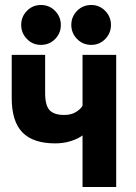

<svg xmlns="http://www.w3.org/2000/svg" viewBox="-20 -750 545 770"><path d="M311 -207Q294 -194 265 -184.5Q236 -175 201 -175Q113 -175 70 -219Q27 -263 27 -357V-530H161V-378Q161 -327 179 -308Q197 -289 237 -289Q266 -289 285 -301Q304 -313 311 -326V-530H446V0H311ZM143.8 -570Q111 -570 88 -593.7Q65 -617.3 65 -650.2Q65 -683 88 -706.5Q111 -730 143.8 -730Q178 -730 201 -706.3Q224 -682.7 224 -649.8Q224 -617 201 -593.5Q178 -570 143.8 -570ZM346.2 -570Q312 -570 289 -593.7Q266 -617.3 266 -650.2Q266 -683 289 -706.5Q312 -730 346.2 -730Q379 -730 402 -706.3Q425 -682.7 425 -649.8Q425 -617 402 -593.5Q379 -570 346.2 -570Z"/></svg>

Font: Golos UI VF
Style: Regular
Weight: 400
Designer: A.Korolkova, Vitaly Kuzmin
Foundry: ParaType Ltd
Version: Version 2.000